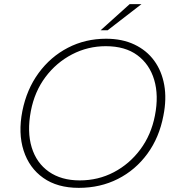

<svg xmlns="http://www.w3.org/2000/svg" viewBox="-20 -897 856 927"><path d="M360 10Q257 10 189 -38Q121 -86 94 -170Q67 -254 88 -361Q109 -466 166.5 -544.5Q224 -623 308 -666.5Q392 -710 492 -710Q570 -710 629 -682Q688 -654 724.5 -604Q761 -554 773 -486.5Q785 -419 769 -339Q749 -233 691.5 -154.5Q634 -76 549 -33Q464 10 360 10ZM365 -26Q454 -26 529.5 -65.5Q605 -105 657.5 -175.5Q710 -246 728 -339Q747 -436 724.5 -511.5Q702 -587 643 -630.5Q584 -674 491 -674Q404 -674 328 -634.5Q252 -595 199.5 -525Q147 -455 129 -361Q110 -261 133 -185.5Q156 -110 216 -68Q276 -26 365 -26ZM466 -751 606 -877H663L500 -751Z"/></svg>

Font: REM Thin
Style: Italic
Weight: 250
Italic angle: -11°
Designer: Octavio Pardo
Foundry: Ashler Design
Version: Version 1.005;gftools[0.9.28]